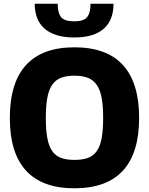

<svg xmlns="http://www.w3.org/2000/svg" viewBox="-20 -1005 803 1035"><path d="M380 -803Q323 -803 282.5 -816.5Q242 -830 216.5 -854Q191 -878 179 -911.5Q167 -945 167 -985H291Q291 -935 309.5 -912.5Q328 -890 380 -890Q431 -890 449.5 -912.5Q468 -935 468 -985H592Q592 -944 580 -910.5Q568 -877 542.5 -853Q517 -829 477 -816Q437 -803 380 -803ZM381 10Q208 10 120.5 -85Q33 -180 33 -369Q33 -559 120.5 -654.5Q208 -750 381 -750Q555 -750 642.5 -654.5Q730 -559 730 -369Q730 -180 642.5 -85Q555 10 381 10ZM381 -143Q425 -143 454.5 -154Q484 -165 502 -191Q520 -217 528 -260.5Q536 -304 536 -369Q536 -434 528 -477.5Q520 -521 501.5 -547.5Q483 -574 453.5 -585.5Q424 -597 381 -597Q338 -597 308.5 -585.5Q279 -574 261 -547.5Q243 -521 235 -477.5Q227 -434 227 -369Q227 -304 235 -261Q243 -218 261 -191.5Q279 -165 308.5 -154Q338 -143 381 -143Z"/></svg>

Font: Encode Sans Narrow
Style: ExtraBold
Weight: 800
Designer: Pablo Impallari, Andres Torresi
Foundry: Pablo Impallari, Andres Torresi
Version: Version 1.000; ttfautohint (v1.00) -l 8 -r 50 -G 200 -x 14 -